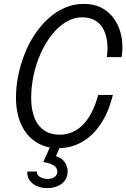

<svg xmlns="http://www.w3.org/2000/svg" viewBox="-20 -750 648 985"><path d="M278 10Q212 10 163.5 -22Q115 -54 88.5 -112Q62 -170 62 -250Q62 -307 74 -364.5Q86 -422 107.5 -476Q129 -530 160 -576Q191 -622 229.5 -656.5Q268 -691 313.5 -710.5Q359 -730 409 -730Q466 -730 506.5 -707Q547 -684 571.5 -644.5Q596 -605 604 -556.5Q612 -508 604 -457H528Q534 -496 530 -532.5Q526 -569 511.5 -598Q497 -627 470 -644Q443 -661 401 -661Q357 -661 317 -636.5Q277 -612 244.5 -570Q212 -528 188.5 -475.5Q165 -423 152.5 -364.5Q140 -306 140 -250Q140 -157 178 -108Q216 -59 286 -59Q356 -59 406.5 -111Q457 -163 484 -263H559Q538 -176 497 -114.5Q456 -53 400.5 -21.5Q345 10 278 10ZM222 215Q190 215 166.5 203.5Q143 192 130.5 172.5Q118 153 120 130H169Q168 146 184 157Q200 168 225 168Q245 168 259.5 158Q274 148 274 131Q274 113 259 101Q244 89 202 81L244 -12H295L267 51Q298 61 312.5 82.5Q327 104 327 129Q327 168 298 191.5Q269 215 222 215Z"/></svg>

Font: Instrument Sans SemiCondensed
Style: Italic
Weight: 400
Width: 4
Italic angle: -13°
Designer: Rodrigo Fuenzalida
Foundry: fragTYPE
Version: Version 1.000;gftools[0.9.28]